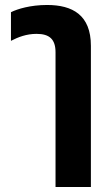

<svg xmlns="http://www.w3.org/2000/svg" viewBox="-20 -550 451 771"><path d="M203 201H345V-366C345 -490 271 -530 169 -530C102 -530 50 -514 24 -501V-386C53 -401 86 -414 127 -414C179 -414 203 -392 203 -340Z"/></svg>

Font: Noto Sans Thai UI SemCond
Style: Bold
Weight: 700
Width: 4
Designer: Monotype Design Team
Foundry: Monotype Imaging Inc.
Version: Version 2.000